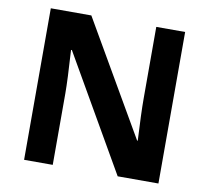

<svg xmlns="http://www.w3.org/2000/svg" viewBox="-79 -802 971 891"><g transform="rotate(10 406.5 -357.0)"><path d="M90 -714H281L591 -179H594Q587 -309 587 -376V-714H723V0H531L220 -540H216Q225 -398 225 -336V0H90Z"/></g></svg>

Font: OpenSansMMV
Style: Bold
Weight: 700
Foundry: Ascender Corporation
Version: Version 4.001